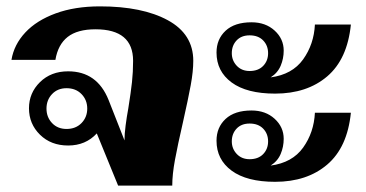

<svg xmlns="http://www.w3.org/2000/svg" viewBox="-20 -583 1148 603"><path d="M284 -164Q249 -126 194 -126Q140 -126 105.5 -160Q71 -194 71 -243Q71 -291 105.5 -325Q140 -359 194 -359Q285 -359 321 -269L371 -142Q371 -162 374.5 -189Q378 -216 383 -243Q391 -293 394.5 -325Q398 -357 398 -392Q398 -491 280 -491Q223 -491 192.5 -467Q162 -443 154 -395H16Q24 -443 59.5 -481Q95 -519 155 -541Q215 -563 294 -563Q427 -563 507 -519.5Q587 -476 587 -392Q587 -359 579 -315.5Q571 -272 555 -201Q538 -127 529.5 -81Q521 -35 521 0H351ZM254 -242Q254 -269 236 -287.5Q218 -306 189 -306Q161 -306 143.5 -287.5Q126 -269 126 -242Q126 -215 143.5 -196.5Q161 -178 189 -178Q218 -178 236 -196.5Q254 -215 254 -242Z M770 -513Q814 -513 842.5 -487Q871 -461 871 -424Q871 -399 861.5 -376.5Q852 -354 830 -340Q898 -349 932 -396.5Q966 -444 969 -506H1082Q1071 -397 1007.5 -343Q944 -289 844 -289Q755 -289 707.5 -324Q660 -359 660 -418Q660 -460 688.5 -486.5Q717 -513 770 -513ZM764 -360Q791 -360 806.5 -376Q822 -392 822 -416Q822 -440 806.5 -456Q791 -472 764 -472Q738 -472 723 -456Q708 -440 708 -416Q708 -393 723.5 -376.5Q739 -360 764 -360ZM770 -236Q814 -236 842.5 -210Q871 -184 871 -147Q871 -122 861.5 -99.5Q852 -77 830 -63Q898 -72 932 -119.5Q966 -167 969 -229H1082Q1071 -120 1007.5 -66Q944 -12 844 -12Q755 -12 707.5 -47Q660 -82 660 -141Q660 -183 688.5 -209.5Q717 -236 770 -236ZM764 -83Q791 -83 806.5 -99Q822 -115 822 -139Q822 -163 806.5 -179Q791 -195 764 -195Q738 -195 723 -179Q708 -163 708 -139Q708 -116 723.5 -99.5Q739 -83 764 -83Z"/></svg>

Font: Taviraj ExtraBold
Style: Regular
Weight: 800
Designer: Katatrad Team
Foundry: CadsonDemak
Version: Version 1.001